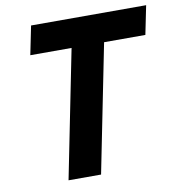

<svg xmlns="http://www.w3.org/2000/svg" viewBox="-79 -770 786 843"><g transform="rotate(-10 314.0 -349.0)"><path d="M602 -570H418L304 0H159L273 -570H89L115 -698H628Z"/></g></svg>

Font: Aneliza
Style: Bold Italic
Weight: 700
Italic angle: -11.31°
Designer: Mike Abbink, Paul van der Laan, Pieter van Rosmalen
Foundry: Bold Monday
Version: Version 3.0